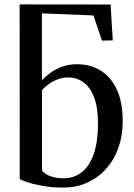

<svg xmlns="http://www.w3.org/2000/svg" viewBox="-20 -839 605 870"><path d="M267 11Q213.5 11 171.8 3.2Q130 -4.5 103.2 -13.8Q76.5 -23 69.5 -27L69 -819L481 -818.5L491 -656L442 -655L403.5 -769L170 -778.5V-474.5Q182.5 -489.5 205.2 -506.8Q228 -524 259.2 -536Q290.5 -548 329 -548Q388.5 -548 435.2 -519.8Q482 -491.5 509 -434Q536 -376.5 536 -289Q536 -224 516.5 -169.2Q497 -114.5 461 -74.2Q425 -34 375.5 -11.5Q326 11 267 11ZM266.5 -31Q316 -31 351 -59Q386 -87 404.8 -141.2Q423.5 -195.5 424 -275Q424.5 -350.5 406.5 -397.5Q388.5 -444.5 358 -466.2Q327.5 -488 290 -488Q261.5 -488 238 -478.2Q214.5 -468.5 197.2 -455.2Q180 -442 170.5 -431V-67Q178.5 -52.5 205.5 -41.8Q232.5 -31 266.5 -31Z"/></svg>

Font: Merriweather 72pt
Style: Regular
Weight: 400
Version: Version 2.100